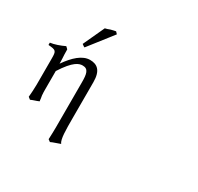

<svg xmlns="http://www.w3.org/2000/svg" viewBox="-196 -988 1486 1439"><g transform="rotate(30 547.0 -268.5)"><path d="M169 -330V-343C168 -351 168 -361 168 -373L166 -409C166 -443 165 -448 165 -452L147 -469C110 -451 62 -434 27 -430V-410C95 -405 99 -400 99 -333V-107C99 -90 98 -69 97 -52L95 -24C94 -15 94 -7 93 0L112 15C139 3 154 1 181 -11C180 -19 178 -27 178 -34L174 -58C172 -77 172 -94 172 -115V-268C251 -392 296 -405 327 -405C377 -405 384 -364 384 -293V94C384 105 383 180 381 201L400 215C411 210 424 204 438 200L480 185C458 157 458 75 458 -24V-337C458 -437 416 -469 354 -469C288 -469 226 -412 169 -330ZM270 -529 431 -735 415 -752C406 -750 406 -750 395 -748L371 -742L349 -734C342 -732 335 -730 330 -729L245 -545C253 -540 262 -531 270 -529Z"/></g></svg>

Font: Temporarium
Style: Regular
Weight: 400
Version: Version 1.1